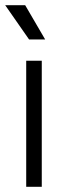

<svg xmlns="http://www.w3.org/2000/svg" viewBox="-25 -720 257 740"><path d="M76 0V-486H136V0ZM87 -568 -5 -700H72L149 -568Z"/></svg>

Font: Space Grotesk Frontify Light
Style: Regular
Weight: 300
Designer: Florian Karsten
Version: Version 2.000